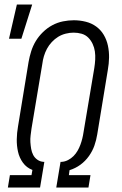

<svg xmlns="http://www.w3.org/2000/svg" viewBox="-20 -833 540 853"><path d="M15 0 24 -55H120L124 -78Q98 -88 82 -110Q66 -132 60 -159Q54 -186 54.5 -214.5Q55 -243 60 -271L107 -558Q111 -581 118.5 -605Q126 -629 139 -650.5Q152 -672 171 -690.5Q190 -709 212.5 -721Q235 -733 259.5 -738Q284 -743 308 -743Q335 -743 361 -736.5Q387 -730 407.5 -715Q428 -700 441 -678Q454 -656 459.5 -630Q465 -604 464.5 -577Q464 -550 459 -522L412 -236Q408 -211 399.5 -186.5Q391 -162 375 -139.5Q359 -117 337 -101Q315 -85 289 -77L286 -55H382L373 0H230L249 -114H255Q269 -115 282.5 -122Q296 -129 306.5 -139.5Q317 -150 324.5 -163Q332 -176 337 -189.5Q342 -203 345.5 -217Q349 -231 351 -245L399 -531Q402 -550 403 -568.5Q404 -587 401.5 -604.5Q399 -622 391.5 -638Q384 -654 372 -666Q360 -678 343 -683Q326 -688 307 -688Q290 -688 272 -683.5Q254 -679 238.5 -669.5Q223 -660 210 -646Q197 -632 188.5 -616Q180 -600 175 -583Q170 -566 168 -549L120 -262Q118 -247 116 -231.5Q114 -216 115 -201Q116 -186 118.5 -171.5Q121 -157 127.5 -144.5Q134 -132 146 -123.5Q158 -115 173 -114H177L158 0ZM20 -661 55 -813H123L75 -661Z"/></svg>

Font: Iosevka Curly Slab Light
Style: Italic
Weight: 300
Italic angle: -9°
Monospace: yes
Designer: Belleve Invis
Foundry: Belleve Invis
Version: Version 22.1.2; ttfautohint (v1.8.4)